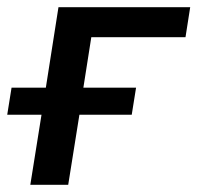

<svg xmlns="http://www.w3.org/2000/svg" viewBox="-20 -512 547 532"><path d="M64 0 95 -194H0L12 -269H107L142 -492H507L494 -409H233L211 -269H357L345 -194H200L169 0Z"/></svg>

Font: Nunito Sans 10pt SemiBold
Style: Italic
Weight: 600
Italic angle: -9°
Designer: Vernon Adams
Foundry: Vernon Adams
Version: Version 3.101;gftools[0.9.27]